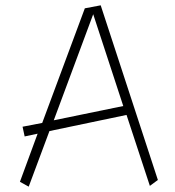

<svg xmlns="http://www.w3.org/2000/svg" viewBox="-20 -699 653 715"><path d="M355 -679.2 295.9 -668 137.2 -241.2 64 -227.1 71.8 -190.9 120.1 -201.2 54.2 -22 86.9 -3.9 164.1 -210.9 451.2 -271 538.1 -6.8 567.9 -28.8ZM180.2 -251 327.1 -646 439 -304.2Z"/></svg>

Font: Comic Neue Angular Light
Style: Regular
Weight: 300
Designer: Craig Rozynski
Foundry: Craig Rozynski
Version: Version 2.003